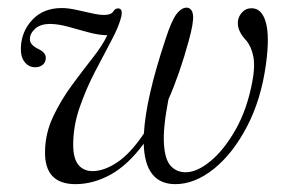

<svg xmlns="http://www.w3.org/2000/svg" viewBox="-20 -472 744 501"><path d="M468.5 -452Q482 -450 483.8 -431.2Q485.5 -412.5 472.5 -365.5Q449 -279.5 419.5 -212.5Q405 -137.5 407.8 -96.2Q410.5 -55 425.8 -38.8Q441 -22.5 464.5 -22.5Q494 -22.5 529.2 -51.5Q564.5 -80.5 594.8 -133.8Q625 -187 638.5 -259.5Q646 -298.5 641 -324.5Q636 -350.5 622 -367Q600 -390 600.5 -413.5Q601 -427.5 611 -439Q621 -450.5 636.5 -450.5Q663 -450.5 673.5 -414.2Q684 -378 674 -304.5Q661.5 -212.5 624.5 -141.8Q587.5 -71 537.8 -31.2Q488 8.5 437.5 8.5Q358 8.5 355 -97Q314 -41.5 268.8 -16.5Q223.5 8.5 177 8.5Q96 8.5 97.5 -76.5Q98 -123.5 118.2 -166.8Q138.5 -210 167 -248.8Q195.5 -287.5 221.5 -320.5Q247.5 -353.5 260 -380Q236.5 -380.5 210.2 -387.8Q184 -395 158.8 -402Q133.5 -409 113 -409.5Q86.5 -410 72.5 -397.8Q58.5 -385.5 58 -370.5Q57.5 -355.5 78.5 -345Q100 -335 99.5 -321Q99.5 -309.5 91.5 -303Q83.5 -296.5 72 -296.5Q55 -296.5 44.2 -310.2Q33.5 -324 34.5 -348Q36 -390.5 64.8 -420.8Q93.5 -451 141 -451Q157.5 -451 178.2 -446.5Q199 -442 218.8 -437.5Q238.5 -433 251.5 -433Q270 -433 275.5 -442Q281 -451 289.5 -450Q300 -449 297 -430.5Q291 -404.5 271.2 -367.2Q251.5 -330 228.2 -285.5Q205 -241 188 -192.2Q171 -143.5 171 -94.5Q171 -58.5 184.5 -42Q198 -25.5 221.5 -25.5Q251.5 -25.5 286 -48.5Q320.5 -71.5 355.5 -123.5Q360.5 -215.5 411.5 -368.5Q427.5 -418.5 441 -435.8Q454.5 -453 468.5 -452Z"/></svg>

Font: Fraunces 72pt Light
Style: Italic
Weight: 300
Italic angle: -16°
Version: Version 1.000;[b76b70a41]